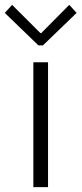

<svg xmlns="http://www.w3.org/2000/svg" viewBox="-27 -771 336 791"><path d="M110.4 -514.6H170.9V0H110.4ZM139.2 -634.8H143.1L258.3 -751L288.6 -717.8L149.9 -584H131.3L-7.3 -717.8L22.9 -751Z"/></svg>

Font: Reddit Sans Chocolate Light
Style: Regular
Weight: 300
Designer: Stephen Hutchings
Foundry: Reddit
Version: Version 1.013